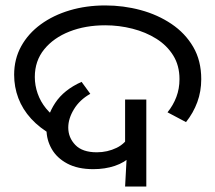

<svg xmlns="http://www.w3.org/2000/svg" viewBox="-20 -686 792 706"><path d="M323 -64Q266 -64 227.5 -84.5Q189 -105 170 -138.5Q151 -172 151 -210Q151 -259 183 -307.5Q215 -356 280 -385L312 -341Q273 -319 252 -284.5Q231 -250 231 -217Q231 -180 257 -153Q283 -126 336 -126Q375 -126 409 -142.5Q443 -159 460 -195L504 -177Q491 -139 464.5 -113.5Q438 -88 402 -76Q366 -64 323 -64ZM447 -130 440 -143V-320H518V0H440ZM174 -188Q126 -215 94.5 -249.5Q63 -284 47.5 -325Q32 -366 32 -411Q32 -469 58 -516Q84 -563 130 -596.5Q176 -630 236.5 -648Q297 -666 367 -666Q434 -666 497 -649Q560 -632 610.5 -598Q661 -564 690.5 -513.5Q720 -463 720 -395Q720 -350 705.5 -310.5Q691 -271 664 -237L596 -273Q617 -299 628.5 -329.5Q640 -360 640 -395Q640 -445 617 -482Q594 -519 555 -543.5Q516 -568 467 -580.5Q418 -593 367 -593Q294 -593 235.5 -570Q177 -547 142.5 -504.5Q108 -462 108 -403Q108 -372 118.5 -342Q129 -312 149.5 -287Q170 -262 200 -244L174 -188Z"/></svg>

Font: hexloriya05
Style: Book
Weight: 400
Designer: Jelle Bosma - Monotype Design Team
Foundry: Monotype Imaging Inc.
Version: Version 2.003